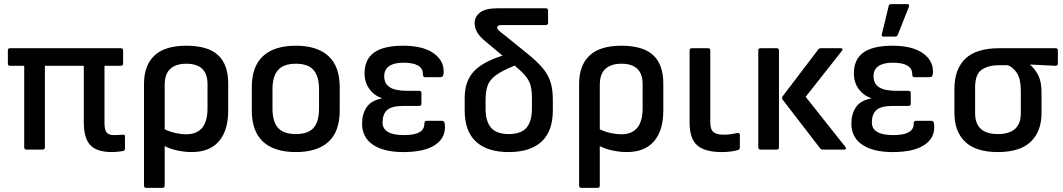

<svg xmlns="http://www.w3.org/2000/svg" viewBox="-20 -723 5138 928"><path d="M521 12Q449 12 417 -21Q385 -54 385 -133V-405H197V-11Q197 0 186 0H108Q97 0 97 -11V-405H28Q18 -405 18 -416V-479Q18 -490 28 -490H564Q575 -490 575 -479V-416Q575 -405 564 -405H485V-129Q485 -94 496 -82Q507 -70 529 -70Q539 -70 551 -70.5Q563 -71 574 -72Q584 -74 584 -63V-5Q584 5 575 7Q564 9 548.5 10.5Q533 12 521 12Z M687 185Q676 185 676 174V-317Q676 -407 726.5 -454.5Q777 -502 880 -502Q985 -502 1034 -456.5Q1083 -411 1083 -320V-189Q1083 -92 1038 -40Q993 12 906 12Q874 12 838 4.5Q802 -3 776 -17V174Q776 185 765 185ZM776 -312V-98Q801 -86 828.5 -80Q856 -74 880 -74Q983 -74 983 -200V-317Q983 -415 880 -415Q831 -415 803.5 -390.5Q776 -366 776 -312Z M1410 12Q1306 12 1251.5 -38Q1197 -88 1197 -189V-301Q1197 -402 1251.5 -452Q1306 -502 1410 -502Q1513 -502 1567.5 -452Q1622 -402 1622 -301V-189Q1622 -88 1568 -38Q1514 12 1410 12ZM1410 -75Q1469 -75 1495.5 -105Q1522 -135 1522 -198V-292Q1522 -354 1495.5 -384.5Q1469 -415 1410 -415Q1351 -415 1324 -384.5Q1297 -354 1297 -292V-198Q1297 -135 1324 -105Q1351 -75 1410 -75Z M1929 12Q1835 12 1782.5 -23.5Q1730 -59 1730 -126Q1730 -171 1751.5 -204Q1773 -237 1825 -247V-249Q1787 -262 1764.5 -294Q1742 -326 1742 -368Q1742 -436 1788 -469Q1834 -502 1929 -502Q2026 -502 2077.5 -464.5Q2129 -427 2124 -367Q2122 -350 2110 -350H2034Q2024 -350 2024 -365Q2024 -420 1929 -420Q1885 -420 1861 -403.5Q1837 -387 1837 -355Q1837 -319 1863.5 -301.5Q1890 -284 1949 -284H2006Q2017 -284 2017 -273V-222Q2017 -211 2006 -211H1930Q1873 -211 1851 -191Q1829 -171 1829 -131Q1829 -70 1933 -70Q2031 -70 2031 -124Q2031 -139 2041 -139H2117Q2129 -139 2130 -121Q2136 -59 2084.5 -23.5Q2033 12 1929 12Z M2439 12Q2335 12 2280.5 -38.5Q2226 -89 2226 -189V-251Q2226 -328 2268 -375.5Q2310 -423 2409 -454L2331 -519Q2299 -545 2286.5 -566.5Q2274 -588 2274 -613Q2275 -644 2301.5 -663.5Q2328 -683 2386 -683H2618Q2629 -683 2629 -672V-613Q2629 -602 2618 -602H2405Q2383 -602 2383 -590Q2383 -583 2391 -575.5Q2399 -568 2415 -556L2535 -459Q2578 -424 2604 -392.5Q2630 -361 2641 -325.5Q2652 -290 2652 -243V-189Q2652 -89 2597.5 -38.5Q2543 12 2439 12ZM2327 -198Q2327 -136 2353.5 -105.5Q2380 -75 2439 -75Q2498 -75 2524.5 -105.5Q2551 -136 2551 -198V-250Q2551 -286 2544 -311Q2537 -336 2518.5 -357.5Q2500 -379 2468 -406Q2405 -381 2375 -358Q2345 -335 2336 -307Q2327 -279 2327 -239Z M2790 185Q2779 185 2779 174V-317Q2779 -407 2829.5 -454.5Q2880 -502 2983 -502Q3088 -502 3137 -456.5Q3186 -411 3186 -320V-189Q3186 -92 3141 -40Q3096 12 3009 12Q2977 12 2941 4.5Q2905 -3 2879 -17V174Q2879 185 2868 185ZM2879 -312V-98Q2904 -86 2931.5 -80Q2959 -74 2983 -74Q3086 -74 3086 -200V-317Q3086 -415 2983 -415Q2934 -415 2906.5 -390.5Q2879 -366 2879 -312Z M3469 12Q3387 12 3350 -20.5Q3313 -53 3313 -131V-479Q3313 -490 3324 -490H3402Q3413 -490 3413 -479V-131Q3413 -98 3428 -85Q3443 -72 3480 -72Q3498 -72 3513 -74.5Q3528 -77 3544 -80Q3556 -82 3556 -70V-9Q3556 -1 3547 2Q3532 7 3510.5 9.5Q3489 12 3469 12Z M3957 0Q3949 0 3944 -6L3763 -241Q3757 -250 3763 -258L3935 -484Q3939 -490 3948 -490H4044Q4050 -490 4052 -486.5Q4054 -483 4049 -477L3874 -255L4066 -13Q4070 -7 4068 -3.5Q4066 0 4059 0ZM3656 0Q3645 0 3645 -11V-479Q3645 -490 3656 -490H3734Q3745 -490 3745 -479V-11Q3745 0 3734 0Z M4294 12Q4200 12 4147.5 -23.5Q4095 -59 4095 -126Q4095 -171 4116.5 -204Q4138 -237 4190 -247V-249Q4152 -262 4129.5 -294Q4107 -326 4107 -368Q4107 -436 4153 -469Q4199 -502 4294 -502Q4391 -502 4442.5 -464.5Q4494 -427 4489 -367Q4487 -350 4475 -350H4399Q4389 -350 4389 -365Q4389 -420 4294 -420Q4250 -420 4226 -403.5Q4202 -387 4202 -355Q4202 -319 4228.5 -301.5Q4255 -284 4314 -284H4371Q4382 -284 4382 -273V-222Q4382 -211 4371 -211H4295Q4238 -211 4216 -191Q4194 -171 4194 -131Q4194 -70 4298 -70Q4396 -70 4396 -124Q4396 -139 4406 -139H4482Q4494 -139 4495 -121Q4501 -59 4449.5 -23.5Q4398 12 4294 12ZM4250 -546Q4240 -546 4242 -556L4275 -693Q4276 -703 4287 -703H4366Q4377 -703 4373 -690L4319 -554Q4316 -546 4307 -546Z M4803 12Q4696 12 4644.5 -38Q4593 -88 4593 -176V-293Q4593 -388 4645.5 -439Q4698 -490 4811 -490H5082Q5093 -490 5093 -479V-416Q5093 -405 5082 -405L4960 -411V-409Q4984 -388 4999 -357.5Q5014 -327 5014 -276V-176Q5014 -88 4962 -38Q4910 12 4803 12ZM4803 -75Q4914 -75 4914 -176V-284Q4914 -341 4895.5 -369.5Q4877 -398 4851 -408H4810Q4757 -408 4725 -386Q4693 -364 4693 -301V-176Q4693 -75 4803 -75Z"/></svg>

Font: Sofia Sans SemiBold
Style: Regular
Weight: 600
Designer: Botio Nikoltchev, Ani Petrova
Foundry: lettersoup
Version: Version 4.101; ttfautohint (v1.8.4.7-5d5b)